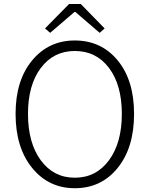

<svg xmlns="http://www.w3.org/2000/svg" viewBox="-20 -949 766 981"><path d="M362.3 12.7Q228.5 12.7 144 -91.3Q59.6 -195.3 59.6 -367.2Q59.6 -538.1 144 -640.1Q228.5 -742.2 362.3 -742.2Q497.1 -742.2 581.1 -640.6Q665 -539.1 665 -367.2Q665 -194.3 581.1 -90.8Q497.1 12.7 362.3 12.7ZM602.5 -367.2Q602.5 -514.6 537.1 -601.6Q471.7 -688.5 362.3 -688.5Q253.9 -688.5 188.5 -601.6Q123 -514.6 123 -367.2Q123 -218.8 188.5 -129.9Q253.9 -41 362.3 -41Q470.7 -41 536.6 -129.9Q602.5 -218.8 602.5 -367.2ZM210 -803.7 333 -928.7H392.6L514.6 -803.7L489.3 -781.2L365.2 -887.7H360.4L236.3 -781.2Z"/></svg>

Font: Gen Shin Gothic Light
Style: Regular
Weight: 200
Designer: [Source Han Sans]
Ryoko NISHIZUKA  (kana & ideographs); Paul D. Hunt (Latin, Greek & Cyrillic); Wenlong ZHANG  (bopomofo
Version: Version 1.002.20150607